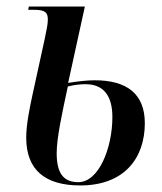

<svg xmlns="http://www.w3.org/2000/svg" viewBox="-20 -556 495 586"><path d="M225 10C360 10 422 -74 422 -180C422 -269 368 -311 269 -311C247 -311 219 -308 188 -303L239 -536H68L66 -526H85C119 -526 126 -517 126 -496C126 -482 122 -464 116 -435L79 -266C71 -228 60 -177 60 -136C60 -37 118 10 225 10ZM219 0C178 0 153 -22 153 -88C153 -135 169 -208 187 -292C205 -297 226 -299 241 -299C295 -299 323 -265 323 -199C323 -105 282 0 219 0Z"/></svg>

Font: Noto Serif Display ExtraCondensed Medium
Style: Italic
Weight: 500
Width: 2
Italic angle: -12°
Designer: Monotype Design Team
Foundry: Monotype Imaging Inc.
Version: Version 2.009